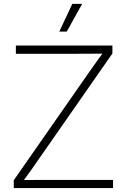

<svg xmlns="http://www.w3.org/2000/svg" viewBox="-20 -960 647 980"><path d="M50.3 0V-40L427.2 -580.6Q448.7 -611.3 470.7 -642.1Q492.7 -672.9 514.6 -703.1L520 -686.5Q479.5 -686 439.5 -685.8Q399.4 -685.5 358.9 -685.5H61V-727.5H553.7V-687L177.7 -147.5Q156.2 -116.2 134.3 -85.4Q112.3 -54.7 89.4 -23.9L84.5 -41Q124 -41.5 163.6 -41.5Q203.1 -41.5 243.2 -41.5H557.1V0ZM282.7 -798.8 349.1 -940.4H399.4L320.8 -798.8Z"/></svg>

Font: Inter 24pt ExtraLight
Style: Regular
Weight: 250
Designer: Rasmus Andersson
Foundry: rsms
Version: Version 4.001;git-66647c0bb